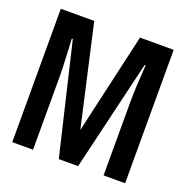

<svg xmlns="http://www.w3.org/2000/svg" viewBox="-103 -634 705 729"><g transform="rotate(20 250.0 -269.5)"><path d="M22 0V-539H157L249 -132L342 -539H478V0H391V-295Q391 -351 398 -447H394L288 0H210L104 -447H100Q102 -404 104 -364.5Q106 -325 106 -297V0Z"/></g></svg>

Font: Noto Sans Mono ExtraCondensed Medium
Style: Regular
Weight: 500
Width: 2
Designer: Monotype Design Team
Foundry: Monotype Imaging Inc.
Version: Version 2.014